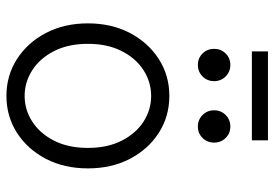

<svg xmlns="http://www.w3.org/2000/svg" viewBox="-152 -721 882 618"><g transform="rotate(90 289.0 -412.0)"><path d="M55.2 -253.9Q55.2 -330.1 86.2 -389.2Q117.2 -448.2 170.2 -482.2Q223.1 -516.1 288.6 -516.1Q354.5 -516.1 407.5 -482.2Q460.4 -448.2 491.2 -389.2Q522 -330.1 522 -253.9Q522 -177.7 491.2 -118.7Q460.4 -59.6 407.5 -25.6Q354.5 8.3 288.6 8.3Q223.1 8.3 170.2 -25.6Q117.2 -59.6 86.2 -118.7Q55.2 -177.7 55.2 -253.9ZM121.1 -253.9Q121.1 -190.9 144.3 -145.3Q167.5 -99.6 205.8 -75Q244.1 -50.3 288.6 -50.3Q333.5 -50.3 371.6 -75Q409.7 -99.6 432.9 -145.3Q456.1 -190.9 456.1 -253.9Q456.1 -316.9 432.9 -362.5Q409.7 -408.2 371.6 -432.9Q333.5 -457.5 288.6 -457.5Q244.1 -457.5 205.8 -432.9Q167.5 -408.2 144.3 -362.5Q121.1 -316.9 121.1 -253.9ZM335 -660.2Q335 -682.1 350.1 -697.3Q365.2 -712.4 387.2 -712.4Q409.2 -712.4 424.1 -697.3Q439 -682.1 439 -660.2Q439 -638.2 424.1 -623Q409.2 -607.9 387.2 -607.9Q365.2 -607.9 350.1 -623Q335 -638.2 335 -660.2ZM137.2 -660.2Q137.2 -682.1 152.1 -697.3Q167 -712.4 189 -712.4Q210.9 -712.4 226.1 -697.3Q241.2 -682.1 241.2 -660.2Q241.2 -638.2 226.1 -623Q210.9 -607.9 189 -607.9Q167 -607.9 152.1 -623Q137.2 -638.2 137.2 -660.2ZM145.5 -781.7V-833.5H431.6V-781.7Z"/></g></svg>

Font: Giphurs Light
Style: Regular
Weight: 300
Version: Version 0.920; ttfautohint (v1.8.4.7-5d5b)